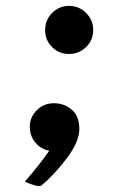

<svg xmlns="http://www.w3.org/2000/svg" viewBox="-20 -504 401 651"><path d="M156.5 -460Q180 -484 214 -484Q248 -484 272 -460Q296 -436 296 -402Q296 -368 272 -344.5Q248 -321 214 -321Q180 -321 156.5 -344.5Q133 -368 133 -402Q133 -436 156.5 -460ZM119 126Q117 127 111 127Q105 127 87 121Q69 115 65 111Q112 57 147 7Q119 2 100 -20.5Q81 -43 81 -74.5Q81 -106 104.5 -130Q128 -154 163 -154Q198 -154 223.5 -132Q249 -110 249 -66.5Q249 -23 205 34.5Q161 92 119 126Z"/></svg>

Font: Lily Script One
Style: Regular
Weight: 400
Designer: Julia Petretta
Foundry: Julia Petretta
Version: Version 1.002;PS 001.001;hotconv 1.0.70;makeotf.lib2.5.58329